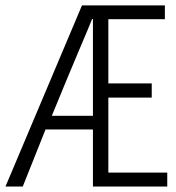

<svg xmlns="http://www.w3.org/2000/svg" viewBox="-20 -680 640 700"><path d="M0 0 278.8 -660.2H581.1V-609.9H375V-376H533.2V-324.2H375V-50.8H589.8V0H318.8V-208H146L63 0ZM168.9 -257.8H318.8V-610.8H315.9Q300.8 -573.2 269 -498.8Q237.3 -424.3 222.2 -387.2Z"/></svg>

Font: Office Code Pro Light
Style: Regular
Weight: 300
Designer: Nathan Rutzky & Paul D. Hunt
Foundry: Adobe Systems Incorporated
Version: Version 1.004;PS 001.004;hotconv 1.0.70;makeotf.lib2.5.58329